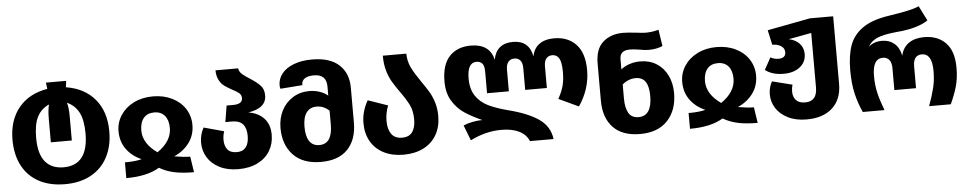

<svg xmlns="http://www.w3.org/2000/svg" viewBox="-41 -1026 6848 1359"><g transform="rotate(-5 3383.5 -346.5)"><path d="M310 -666 304 -711H448L442 -666Q574 -645 647.5 -556.5Q721 -468 721 -328Q721 -224 680 -146Q639 -68 561.5 -25.5Q484 17 377 17Q270 17 192.5 -24.5Q115 -66 74 -144Q33 -222 33 -328Q33 -466 105.5 -555Q178 -644 310 -666ZM377 -103Q552 -103 552 -328Q552 -424 524 -477.5Q496 -531 440 -556Q451 -520 451 -462V-287H302V-459Q302 -513 312 -555Q256 -530 228.5 -477Q201 -424 201 -328Q201 -213 246.5 -158Q292 -103 377 -103Z M1049 -548Q1125 -548 1185 -518.5Q1245 -489 1278 -437.5Q1311 -386 1311 -323Q1311 -250 1270.5 -195.5Q1230 -141 1163 -112Q1232 -100 1276 -100L1293 12Q1211 12 1153 -0.5Q1095 -13 1048 -41Q961 12 812 12V-100Q886 -100 932 -112Q865 -141 825.5 -195Q786 -249 786 -323Q786 -385 819.5 -436.5Q853 -488 913 -518Q973 -548 1049 -548ZM1048 -151Q1150 -221 1150 -315Q1150 -371 1123.5 -402.5Q1097 -434 1049 -434Q1000 -434 973.5 -402.5Q947 -371 947 -314Q947 -222 1048 -151Z M1864 -204Q1864 -141 1834 -90.5Q1804 -40 1746 -11Q1688 18 1608 18Q1531 18 1475 -10.5Q1419 -39 1390 -86.5Q1361 -134 1361 -192Q1361 -248 1388 -297L1531 -258Q1521 -230 1521 -196Q1521 -154 1542 -128.5Q1563 -103 1608 -103Q1650 -103 1672 -130.5Q1694 -158 1694 -211Q1694 -266 1669.5 -294Q1645 -322 1592 -322H1545L1564 -438H1610Q1677 -438 1677 -481Q1677 -503 1661.5 -516.5Q1646 -530 1614 -546Q1581 -564 1560 -579Q1539 -594 1523.5 -622Q1508 -650 1507 -693H1668Q1672 -669 1690.5 -652Q1709 -635 1745 -613Q1792 -583 1817 -556.5Q1842 -530 1842 -486Q1842 -395 1713 -376Q1784 -364 1824 -320.5Q1864 -277 1864 -204Z M2451 -487V-240Q2451 -119 2386 -50.5Q2321 18 2195 18Q2067 18 1998.5 -54.5Q1930 -127 1930 -246Q1930 -315 1958.5 -370Q1987 -425 2038.5 -457Q2090 -489 2155 -489Q2195 -489 2229.5 -477Q2264 -465 2287 -445V-510Q2287 -597 2197 -597Q2155 -597 2133 -582Q2111 -567 2111 -541V-535L1954 -523Q1950 -535 1950 -548Q1950 -593 1979 -630Q2008 -667 2063.5 -688.5Q2119 -710 2194 -710Q2321 -710 2386 -650Q2451 -590 2451 -487ZM2287 -240V-338Q2248 -375 2197 -375Q2151 -375 2125.5 -341Q2100 -307 2100 -240Q2100 -171 2124 -136.5Q2148 -102 2194 -102Q2287 -102 2287 -240Z M2950 -488Q2983 -441 3003 -407.5Q3023 -374 3036.5 -330Q3050 -286 3050 -234Q3050 -157 3017 -100Q2984 -43 2923.5 -12.5Q2863 18 2782 18Q2701 18 2641 -13Q2581 -44 2549.5 -100Q2518 -156 2518 -230Q2518 -311 2562 -388L2703 -339Q2682 -287 2682 -230Q2682 -171 2706.5 -137Q2731 -103 2782 -103Q2832 -103 2855 -135Q2878 -167 2878 -224Q2878 -284 2857.5 -326.5Q2837 -369 2795 -427Q2763 -472 2743 -506Q2723 -540 2709.5 -586.5Q2696 -633 2696 -693H2863Q2864 -638 2885.5 -594Q2907 -550 2950 -488Z M3487 -97Q3373 -97 3265 -42L3223 -151Q3250 -163 3286.5 -170.5Q3323 -178 3358 -178Q3286 -210 3235.5 -243.5Q3185 -277 3150 -333.5Q3115 -390 3115 -473Q3115 -592 3170.5 -651Q3226 -710 3322 -710Q3457 -710 3483 -595Q3493 -652 3528 -681Q3563 -710 3621 -710Q3737 -710 3758 -595Q3768 -651 3808.5 -680.5Q3849 -710 3914 -710Q4012 -710 4070 -648.5Q4128 -587 4128 -465Q4128 -332 4048 -214L3907 -280Q3934 -328 3945 -369.5Q3956 -411 3956 -466Q3956 -536 3939.5 -564Q3923 -592 3891 -592Q3864 -592 3848.5 -573.5Q3833 -555 3833 -518V-364H3679V-518Q3679 -555 3664 -573.5Q3649 -592 3622 -592Q3595 -592 3579 -573.5Q3563 -555 3563 -518V-364H3408V-519Q3408 -559 3393.5 -575.5Q3379 -592 3352 -592Q3287 -592 3287 -478Q3287 -403 3319.5 -355Q3352 -307 3407 -280Q3462 -253 3547 -231Q3685 -196 3761 -143.5Q3837 -91 3849 0H3681Q3662 -47 3612 -72Q3562 -97 3487 -97Z M4727 -250Q4727 -129 4658.5 -55.5Q4590 18 4463 18Q4337 18 4271.5 -51Q4206 -120 4206 -242V-505Q4206 -609 4261.5 -657.5Q4317 -706 4405 -706Q4434 -706 4497 -699Q4543 -693 4563 -693Q4612 -693 4656 -706L4674 -589Q4633 -570 4575 -570Q4547 -570 4512 -577Q4506 -578 4484.5 -581Q4463 -584 4440 -584Q4405 -584 4387.5 -568.5Q4370 -553 4370 -520V-449Q4393 -469 4429.5 -481.5Q4466 -494 4508 -494Q4573 -494 4622.5 -463Q4672 -432 4699.5 -376.5Q4727 -321 4727 -250ZM4557 -244Q4557 -313 4534 -346Q4511 -379 4465 -379Q4438 -379 4413.5 -369Q4389 -359 4370 -342V-242Q4370 -176 4391.5 -139Q4413 -102 4463 -102Q4509 -102 4533 -137.5Q4557 -173 4557 -244Z M5054 -548Q5130 -548 5190 -518.5Q5250 -489 5283 -437.5Q5316 -386 5316 -323Q5316 -250 5275.5 -195.5Q5235 -141 5168 -112Q5237 -100 5281 -100L5298 12Q5216 12 5158 -0.5Q5100 -13 5053 -41Q4966 12 4817 12V-100Q4891 -100 4937 -112Q4870 -141 4830.5 -195Q4791 -249 4791 -323Q4791 -385 4824.5 -436.5Q4858 -488 4918 -518Q4978 -548 5054 -548ZM5053 -151Q5155 -221 5155 -315Q5155 -371 5128.5 -402.5Q5102 -434 5054 -434Q5005 -434 4978.5 -402.5Q4952 -371 4952 -314Q4952 -222 5053 -151Z M5896 -693V-213Q5896 -104 5830 -43Q5764 18 5646 18Q5569 18 5513.5 -10Q5458 -38 5429.5 -83Q5401 -128 5401 -181Q5401 -230 5424 -272L5567 -236Q5560 -213 5560 -187Q5560 -150 5581 -126.5Q5602 -103 5646 -103Q5731 -103 5731 -202V-589L5569 -559Q5617 -549 5644.5 -519Q5672 -489 5672 -445Q5672 -388 5628 -353Q5584 -318 5512 -318Q5431 -318 5381 -357L5428 -442Q5455 -427 5485 -427Q5509 -427 5522.5 -437.5Q5536 -448 5536 -469Q5536 -498 5511 -514Q5486 -530 5449 -530L5426 -635L5731 -693Z M5983 -301Q5983 -406 6008.5 -478Q6034 -550 6101.5 -597.5Q6169 -645 6292 -663Q6375 -676 6424.5 -686.5Q6474 -697 6505 -711L6558 -606Q6526 -583 6468.5 -566Q6411 -549 6333 -543Q6238 -534 6193 -513.5Q6148 -493 6130 -457Q6167 -490 6225 -490Q6276 -490 6311.5 -460.5Q6347 -431 6359 -373Q6372 -431 6415 -460.5Q6458 -490 6524 -490Q6620 -490 6677 -431.5Q6734 -373 6734 -254Q6734 -181 6717.5 -122.5Q6701 -64 6671 0H6517Q6544 -74 6557 -128Q6570 -182 6570 -245Q6570 -370 6497 -370Q6436 -370 6436 -289V-135H6282V-289Q6282 -332 6265 -351Q6248 -370 6221 -370Q6184 -370 6165.5 -340Q6147 -310 6147 -246Q6147 -181 6160 -126Q6173 -71 6200 0H6046Q6017 -62 6000 -133.5Q5983 -205 5983 -301Z"/></g></svg>

Font: FiraGOUPP
Style: Bold
Weight: 700
Designer: bBox Type
Foundry: bBox Type GmbH
Version: Version 1.001